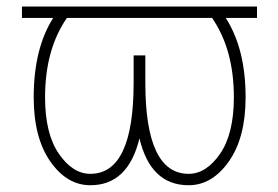

<svg xmlns="http://www.w3.org/2000/svg" viewBox="-20 -544 833 576"><path d="M616.2 -490.2H180.7Q115.2 -395.5 115.2 -252Q115.2 -142.6 156.7 -82.5Q198.2 -22.5 251 -22.5Q380.9 -22.5 380.9 -295.9V-377.9H416V-295.9Q416 -22.5 545.9 -22.5Q598.6 -22.5 640.1 -82.5Q681.6 -142.6 681.6 -252Q681.6 -395.5 616.2 -490.2ZM45.9 -490.2V-524.4H167H191.4H605.5H629.9H751V-490.2H657.2Q716.8 -397.5 716.8 -252Q716.8 -130.9 666.5 -59.6Q616.2 11.7 545.9 11.7Q431.6 11.7 398.4 -128.9Q364.3 11.7 251 11.7Q180.7 11.7 130.9 -59.6Q81.1 -130.9 81.1 -252Q81.1 -398.4 139.6 -490.2Z"/></svg>

Font: Gen Shin Gothic ExtraLight
Style: Regular
Weight: 100
Designer: [Source Han Sans]
Ryoko NISHIZUKA  (kana & ideographs); Paul D. Hunt (Latin, Greek & Cyrillic); Wenlong ZHANG  (bopomofo
Version: Version 1.002.20150607